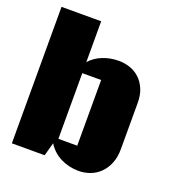

<svg xmlns="http://www.w3.org/2000/svg" viewBox="-149 -961 1034 1104"><g transform="rotate(20 367.5 -408.5)"><path d="M281.7 -835V-585.4Q313 -620.1 358.6 -638.2Q404.3 -656.2 456.5 -656.2Q491.2 -656.2 524.2 -645Q557.1 -633.8 582.8 -610.4Q608.4 -586.9 624 -551Q639.6 -515.1 639.6 -466.3V-184.1Q639.6 -132.8 623.8 -94.7Q607.9 -56.6 581.8 -31.5Q555.7 -6.3 522 5.9Q488.3 18.1 453.1 18.1Q423.8 18.1 396 11.7Q368.2 5.4 343.3 -7.1Q318.4 -19.5 297.6 -38.3Q276.9 -57.1 262.2 -81.5L239.7 0H39.1V-835ZM281.7 -115.7H397V-517.6H281.7Z"/></g></svg>

Font: Coda Caption ExtraBold
Style: Regular
Weight: 800
Designer: vernon adams
Foundry: vernon adams
Version: Version 1.002